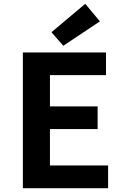

<svg xmlns="http://www.w3.org/2000/svg" viewBox="-20 -987 655 1007"><path d="M427 -967 250 -818 312 -747 504 -875ZM536 -712H100V0H547V-119H242V-310H492V-429H242V-593H536Z"/></svg>

Font: Spoqa Han Sans Neo Bold
Style: Bold
Weight: 700
Designer: [Spoqa Han Sans Neo] Dong-huui Kim  Younghwa Kang  Yujin Lee  [Noto Sans] Ryoko NISHIZUKA  (kana & ideographs); Paul D. 
Foundry: Spoqa (http://www.spoqa-han-sans.com)
Version: Version 1.100;hotconv 1.0.109;makeotfexe 2.5.65596